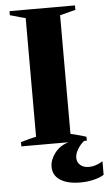

<svg xmlns="http://www.w3.org/2000/svg" viewBox="-61 -739 558 990"><g transform="rotate(-5 218.5 -244.0)"><path d="M437 113V183Q417 196 384 204Q351 212 315 212Q248 212 210.5 187.5Q173 163 173 119Q173 83 199.5 48Q226 13 271 0H27V-22Q73 -36 107 -43V-657Q92 -660 27 -679V-700H366V-677Q348 -672 285 -656V-42Q302 -39 344 -27Q349 -25 366 -20V0H352Q333 15 318.5 38.5Q304 62 304 84Q304 107 321 121.5Q338 136 366 136Q400 136 437 113Z"/></g></svg>

Font: Trirong ExtraBold
Style: Regular
Weight: 800
Designer: Katatrad Team
Foundry: CadsonDemak
Version: Version 1.001